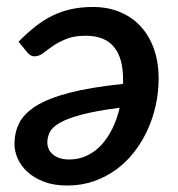

<svg xmlns="http://www.w3.org/2000/svg" viewBox="-20 -538 524 564"><path d="M22.5 -114.5Q22.5 -148 36.2 -176Q50 -204 85.5 -226.5Q121 -249 183 -265.2Q245 -281.5 341 -291.5Q341.5 -295 341.5 -298.2Q341.5 -301.5 341.5 -305Q341.5 -368.5 314.2 -400.8Q287 -433 232 -433Q197.5 -433 174.5 -423.5Q151.5 -414 135.2 -402.8Q119 -391.5 106.8 -382Q94.5 -372.5 81 -372.5Q75.5 -372.5 70.5 -375.2Q65.5 -378 61.5 -382.5L34.5 -415.5Q60.5 -442 85.2 -461.2Q110 -480.5 136.2 -493Q162.5 -505.5 191 -511.5Q219.5 -517.5 253 -517.5Q297 -517.5 332.8 -502.5Q368.5 -487.5 393.5 -460.2Q418.5 -433 432.2 -394.2Q446 -355.5 446 -307.5Q446 -267.5 437.5 -228.8Q429 -190 412.8 -155Q396.5 -120 373.2 -90.2Q350 -60.5 320 -39Q290 -17.5 254.2 -5.2Q218.5 7 177.5 7Q138 7 109 -4.2Q80 -15.5 60.8 -33Q41.5 -50.5 32 -72.2Q22.5 -94 22.5 -114.5ZM183.5 -69.5Q211.5 -69.5 235.2 -80.8Q259 -92 277.8 -112.2Q296.5 -132.5 310.2 -160.5Q324 -188.5 331.5 -221.5Q262.5 -212.5 220.8 -201.5Q179 -190.5 156.2 -177.5Q133.5 -164.5 126.2 -149.8Q119 -135 119 -118.5Q119 -110 122.5 -101.5Q126 -93 133.8 -85.8Q141.5 -78.5 153.8 -74Q166 -69.5 183.5 -69.5Z"/></svg>

Font: Lato Semibold
Style: Italic
Weight: 600
Italic angle: -7°
Designer: Lukasz Dziedzic
Foundry: tyPoland Lukasz Dziedzic
Version: Version 2.006; 2014-01-15